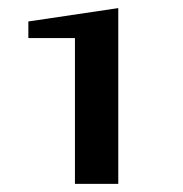

<svg xmlns="http://www.w3.org/2000/svg" viewBox="-20 -731 453 474"><path d="M165 -277V-637H50V-678L272 -711V-277Z"/></svg>

Font: Manuale
Style: Regular
Weight: 400
Designer: Eduardo Tunni / Pablo Cosgaya
Foundry: Eduardo Tunni / Pablo Cosgaya
Version: Version 1.002